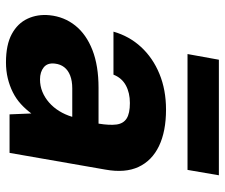

<svg xmlns="http://www.w3.org/2000/svg" viewBox="-75 -666 753 643"><g transform="rotate(90 301.5 -344.5)"><path d="M189 12Q130 12 94 -7.5Q58 -27 42.5 -60.5Q27 -94 31 -134Q36 -183 65.5 -220Q95 -257 147.5 -277.5Q200 -298 274 -298H394Q400 -335 397 -358Q394 -381 377 -392Q360 -403 325 -403Q291 -403 266 -389.5Q241 -376 230 -348H86Q101 -401 137.5 -440.5Q174 -480 227.5 -502Q281 -524 347 -524Q420 -524 469 -500.5Q518 -477 539 -432Q560 -387 548 -321L492 0H363L360 -73Q346 -54 328.5 -38Q311 -22 289 -11Q267 0 242 6Q217 12 189 12ZM246 -102Q268 -102 287.5 -110Q307 -118 323.5 -132.5Q340 -147 352 -166.5Q364 -186 371 -209V-210H276Q251 -210 233 -203Q215 -196 205 -183Q195 -170 193 -152Q190 -127 205.5 -114.5Q221 -102 246 -102ZM161 -596 180 -701H567L549 -596Z"/></g></svg>

Font: DM Sans 12pt Black
Style: Italic
Weight: 900
Italic angle: -10°
Version: Version 4.004;gftools[0.9.30]